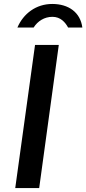

<svg xmlns="http://www.w3.org/2000/svg" viewBox="-20 -950 436 970"><path d="M68 -811H150C170 -843 204 -865 245 -865C286 -865 310 -837 324 -811H396C386 -888 326 -930 244 -930C162 -930 98 -881 68 -811ZM157 -723 57 0H178L277 -723Z"/></svg>

Font: United Sans SemiBold
Style: Italic
Weight: 600
Italic angle: -8°
Designer: Pablo Impallari, Rodrigo Fuenzalida (Modified by Dan O. Williams)
Version: Version 1.000;PS 001.000;hotconv 1.0.88;makeotf.lib2.5.64775